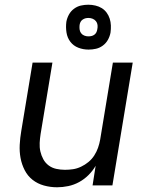

<svg xmlns="http://www.w3.org/2000/svg" viewBox="-20 -785 640 813"><path d="M222 8Q193 8 166 0.5Q139 -7 118 -23.5Q97 -40 84.5 -64.5Q72 -89 67 -116Q62 -143 63.5 -172Q65 -201 70 -230L118 -520H202L152 -218Q149 -199 148 -180Q147 -161 151 -143.5Q155 -126 163.5 -110.5Q172 -95 186 -84.5Q200 -74 218 -70Q236 -66 255 -66Q272 -66 289 -68.5Q306 -71 323 -79Q340 -87 354.5 -99Q369 -111 379 -126.5Q389 -142 395 -159Q401 -176 404 -193L458 -520H542L456 0H372L385 -83Q373 -62 355 -44Q337 -26 315 -14Q293 -2 269 3Q245 8 222 8ZM355 -575Q332 -575 311.5 -583Q291 -591 278 -608Q265 -625 261.5 -647.5Q258 -670 261 -693Q264 -709 272 -723.5Q280 -738 293.5 -748Q307 -758 322.5 -761.5Q338 -765 354 -765Q369 -765 384 -761.5Q399 -758 411 -750.5Q423 -743 431.5 -731.5Q440 -720 444.5 -706Q449 -692 449.5 -677Q450 -662 448 -647Q445 -631 437 -616.5Q429 -602 415.5 -592Q402 -582 386.5 -578.5Q371 -575 355 -575ZM354 -631Q361 -631 367.5 -632.5Q374 -634 379.5 -638Q385 -642 388 -648Q391 -654 392 -661Q394 -670 393 -679Q392 -688 386.5 -695Q381 -702 372.5 -705.5Q364 -709 355 -709Q348 -709 342 -707.5Q336 -706 330 -702Q324 -698 321 -692Q318 -686 317 -679Q316 -670 317 -661Q318 -652 323 -645Q328 -638 336.5 -634.5Q345 -631 354 -631Z"/></svg>

Font: Iosevka Aile Oblique
Style: Regular
Weight: 400
Italic angle: -9°
Designer: Belleve Invis
Foundry: Belleve Invis
Version: Version 31.1.0; ttfautohint (v1.8.4)